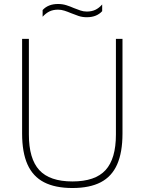

<svg xmlns="http://www.w3.org/2000/svg" viewBox="-20 -935 726 964"><path d="M343.5 9Q257 9 201 -20Q145 -49 118 -109.5Q91 -170 91 -264.5V-740H125V-259.5Q125 -138 177.2 -81Q229.5 -24 343.5 -24Q458 -24 510 -81Q562 -138 562 -259.5V-740H595V-264.5Q595 -170 568.2 -109.5Q541.5 -49 486 -20Q430.5 9 343.5 9ZM415.5 -848.5Q393.5 -848.5 374 -855Q354.5 -861.5 336.5 -869Q320 -876 304 -881.2Q288 -886.5 271.5 -886.5Q247 -886.5 228.8 -877.8Q210.5 -869 194 -851V-884.5Q207.5 -899.5 226.8 -907.2Q246 -915 271.5 -915Q293.5 -915 313.2 -908.8Q333 -902.5 351 -894.5Q367.5 -888 383.2 -882.5Q399 -877 415.5 -877Q440.5 -877 458.8 -885.8Q477 -894.5 493 -912.5V-879Q480 -864.5 460.8 -856.5Q441.5 -848.5 415.5 -848.5Z"/></svg>

Font: Encode Sans SC Condensed Thin Thin
Style: Regular
Weight: 250
Version: Version 3.002